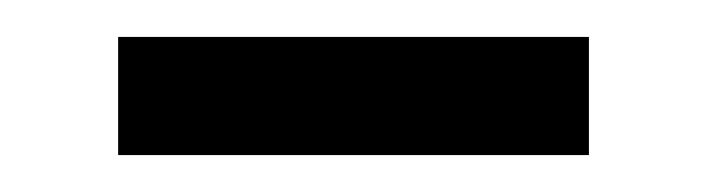

<svg xmlns="http://www.w3.org/2000/svg" viewBox="-20 -327 383 104"><path d="M44 -243H299V-307H44Z"/></svg>

Font: Noto Serif CJK JP Medium
Style: Regular
Weight: 500
Designer: Ryoko NISHIZUKA 西塚涼子 (kana & ideographs); Frank Grießhammer (Latin, Greek & Cyrillic); Wenlong ZHANG 张文龙 (bopomofo); San
Foundry: Adobe Systems Incorporated
Version: Version 1.000;PS 1;hotconv 16.6.53;makeotf.lib2.5.65590